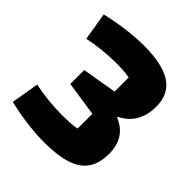

<svg xmlns="http://www.w3.org/2000/svg" viewBox="-180 -764 903 903"><g transform="rotate(45 271.5 -313.0)"><path d="M254.7 14.2Q200.4 14.2 137.6 6.2Q74.8 -1.8 14.8 -16.3L38.2 -155.1Q79.2 -146.1 127.5 -141.1Q175.8 -136.1 219 -136.1Q287.9 -136.1 318.9 -143.1V-241.4L146.4 -267.2V-359.7L318.9 -389.2V-482.6Q290.4 -489.6 227.9 -489.6Q185.4 -489.6 137.5 -484.6Q89.6 -479.6 49.3 -470.6L26.2 -609.4Q85.9 -624 148.4 -632Q211 -640 264.9 -640Q388.5 -640 448.2 -600.3Q508 -560.6 508 -477.8Q508 -421.3 484.6 -380.5Q461.2 -339.8 414 -316V-311Q461.9 -291.2 484.9 -254.4Q508 -217.5 508 -163Q508 -101.6 481.4 -62.2Q454.9 -22.8 398.8 -4.3Q342.7 14.2 254.7 14.2Z"/></g></svg>

Font: Changa
Style: Regular
Weight: 400
Designer: Eduardo Rodriguez Tunni
Foundry: Eduardo Rodriguez Tunni
Version: Version 3.003